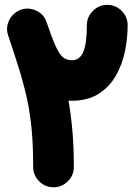

<svg xmlns="http://www.w3.org/2000/svg" viewBox="-20 -688 555 791"><path d="M200.2 83.5Q166 83.5 141.4 58.8Q116.7 34.2 116.7 0Q116.7 -85.4 110.6 -152.3Q104.5 -219.2 91.6 -279.1Q78.6 -338.9 59.3 -401.6Q40 -464.4 13.7 -541.5Q4.4 -567.9 13.2 -594Q22 -620.1 43.5 -635.7Q52.7 -643.1 63.5 -647Q95.2 -659.2 127.9 -644.8Q160.6 -630.4 171.4 -598.1Q193.8 -532.2 209.2 -498Q224.6 -463.9 239.7 -451.9Q254.9 -439.9 276.4 -439.9Q308.6 -439.9 323.2 -474.4Q337.9 -508.8 337.9 -584Q337.9 -618.7 362.8 -643.3Q387.7 -668 421.9 -668Q456.5 -668 481.2 -643.3Q505.9 -618.7 505.9 -584Q505.9 -532.2 494.9 -477.5Q483.9 -422.9 457.5 -376.5Q431.2 -330.1 386.5 -301.5Q341.8 -272.9 274.4 -272.9Q268.1 -272.9 262.2 -273.4Q272.9 -212.4 278.6 -145.8Q284.2 -79.1 284.2 0Q284.2 34.2 259.5 58.8Q234.9 83.5 200.2 83.5Z"/></svg>

Font: Mikhak Black
Style: Regular
Weight: 900
Designer: Amin Abedi
Version: Version 3.3